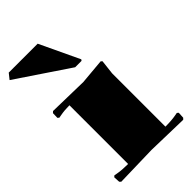

<svg xmlns="http://www.w3.org/2000/svg" viewBox="-255 -924 1018 1018"><g transform="rotate(-45 254.5 -414.5)"><path d="M284.2 -601.1 -9.8 -798.8 15.1 -830.1H231.9L336.9 -607.9L332 -601.1ZM120.1 -480Q83 -480 51.8 -474.1L36.1 -471.2L27.8 -478L28.8 -512.2L37.1 -520L259.8 -515.1L401.9 -527.8L409.2 -521Q399.9 -446.8 399.9 -439.9V-40Q446.8 -40 478 -45.9L494.1 -48.8L502 -42L500 -6.8L492.2 1L259.8 -4.9L27.8 1L20 -6.8L18.1 -42L25.9 -48.8L42 -45.9Q73.2 -40 120.1 -40Z"/></g></svg>

Font: Yokawerad
Style: Regular
Weight: 500
Designer: gluk
Foundry: gluk
Version: Version 0.79